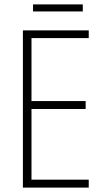

<svg xmlns="http://www.w3.org/2000/svg" viewBox="-20 -852 475 872"><path d="M356 -832H130V-800H356ZM383 0V-36H123V-357H369V-393H123V-679H383V-714H84V0Z"/></svg>

Font: Noto Sans Gurmukhi UI Condensed ExtraLight
Style: Regular
Weight: 200
Width: 3
Designer: Jelle Bosma - Monotype Design Team
Foundry: Monotype Imaging Inc.
Version: Version 2.004